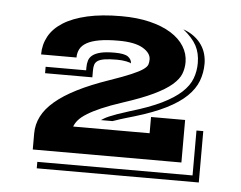

<svg xmlns="http://www.w3.org/2000/svg" viewBox="-40 -672 691 551"><g transform="rotate(5 305.0 -397.0)"><path d="M68.4 -268.1Q68.4 -293.9 80.1 -317.1Q91.8 -340.3 116.5 -361.3Q141.1 -382.3 179.2 -401.6Q217.3 -420.9 270 -439Q309.6 -452.6 331.8 -462.2Q354 -471.7 364.7 -479.2Q375.5 -486.8 377.7 -493.4Q379.9 -500 379.9 -508.3Q379.9 -526.9 356.7 -540.5Q333.5 -554.2 286.6 -554.2Q253.9 -554.2 231.7 -550.3Q209.5 -546.4 195.8 -538.8Q182.1 -531.2 176.3 -520.3Q170.4 -509.3 170.4 -495.6H68.4Q68.4 -523.9 81.5 -547.9Q94.7 -571.8 121.8 -588.9Q148.9 -606 190.4 -615.5Q231.9 -625 288.6 -625Q334.5 -625 370.6 -616.2Q406.7 -607.4 431.9 -591.8Q457 -576.2 470.2 -554.9Q483.4 -533.7 483.4 -509.3Q483.4 -491.7 477.3 -475.8Q471.2 -460 452.9 -444.1Q434.6 -428.2 401.1 -412.1Q367.7 -396 313.5 -378.4Q277.8 -366.7 253.7 -356.2Q229.5 -345.7 213.9 -335.9Q198.2 -326.2 189.9 -316.7Q181.6 -307.1 178.2 -297.4H398.4V-344.2H496.6V-221.7H68.4ZM255.9 -322.8Q260.3 -325.7 265.1 -328.6Q270 -331.5 278.6 -335.2Q287.1 -338.9 300.8 -343.8Q314.5 -348.6 336.4 -355.5Q391.1 -371.6 426.5 -388.9Q461.9 -406.2 482.4 -425.3Q502.9 -444.3 510.7 -465.3Q518.6 -486.3 518.6 -509.8Q518.6 -538.6 507.1 -560.1Q495.6 -581.5 468.8 -603Q487.8 -596.2 501 -585.9Q514.2 -575.7 522.5 -563.2Q530.8 -550.8 534.4 -537.1Q538.1 -523.4 538.1 -509.8Q538.1 -483.4 529.1 -459.7Q520 -436 498.5 -415.3Q477.1 -394.5 440.7 -376.2Q404.3 -357.9 350.1 -341.8Q335 -337.4 325.9 -334.7Q316.9 -332 310.8 -330.1Q304.7 -328.1 300 -326.4Q295.4 -324.7 289.1 -322.8ZM84.5 -461.4H201.2V-469.7Q201.2 -480.5 203.9 -489.5Q206.5 -498.5 214.8 -505.1Q223.1 -511.7 238.3 -515.4Q253.4 -519 278.3 -519Q307.1 -519 317.4 -511.2Q327.6 -503.4 327.6 -492.2Q325.7 -494.6 313.5 -497.1Q301.3 -499.5 287.1 -499.5Q264.2 -499.5 251 -497.3Q237.8 -495.1 231.2 -490.5Q224.6 -485.8 222.7 -479Q220.7 -472.2 220.7 -463.4V-442.9H84.5ZM84.5 -187.5H531.7V-316.9H551.3V-168.9H84.5Z"/></g></svg>

Font: Vast Shadow
Style: Regular
Weight: 400
Designer: Nicole Fally
Foundry: Nicole Fally
Version: Version 1.002